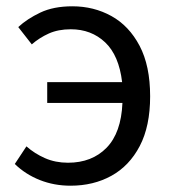

<svg xmlns="http://www.w3.org/2000/svg" viewBox="-20 -577 549 610"><path d="M204 13Q152 13 106.5 -5Q61 -23 27 -56L64 -112Q90 -89 123 -74.5Q156 -60 196 -60Q272 -60 318.5 -107.5Q365 -155 369 -250H130V-316H368Q358 -401 314 -442.5Q270 -484 205 -484Q165 -484 135 -470.5Q105 -457 81 -436L38 -491Q66 -517 108 -537Q150 -557 210 -557Q278 -557 334 -526Q390 -495 423.5 -431.5Q457 -368 457 -271Q457 -176 424 -113Q391 -50 334 -18.5Q277 13 204 13Z"/></svg>

Font: Source Han Sans SC
Style: Regular
Weight: 400
Designer: Ryoko NISHIZUKA 西塚涼子 (kana, bopomofo & ideographs); Paul D. Hunt (Latin, Greek & Cyrillic); Sandoll Communications 산돌커뮤니
Foundry: Adobe
Version: Version 2.002;hotconv 1.0.116;makeotfexe 2.5.65601; ttfautoh